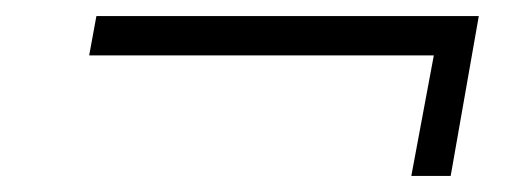

<svg xmlns="http://www.w3.org/2000/svg" viewBox="-20 -395 641 239"><path d="M91 -326H520L492 -176H541L576 -375H100Z"/></svg>

Font: Jost* 300 Light Italic
Style: Italic
Weight: 300
Italic angle: -10°
Version: Version 3.200; ttfautohint (v0.97) -l 8 -r 50 -G 200 -x 14 -